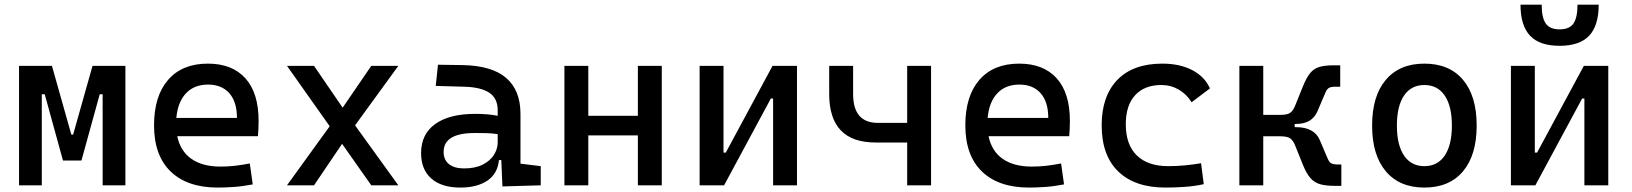

<svg xmlns="http://www.w3.org/2000/svg" viewBox="-20 -803 7071 832"><path d="M62.5 0V-517.6H205.1L289.1 -219.7H296.9L380.9 -517.6H523.4V0H424.8V-394.5H412.1L333 -107.4H252.9L173.8 -394.5H161.1V0Z M923.8 9.8Q791.5 9.8 719.5 -59.8Q647.5 -129.4 647.5 -259.8Q647.5 -386.7 708.5 -457Q769.5 -527.3 880.9 -527.3Q985.8 -527.3 1043.2 -463.9Q1100.6 -400.4 1100.6 -279.3Q1100.6 -243.7 1097.7 -212.9H748Q761.7 -147.9 809.6 -114.5Q857.4 -81.1 935.5 -81.1Q967.8 -81.1 999 -84.7Q1030.3 -88.4 1062.5 -94.7L1075.2 -3.9Q1029.3 4.9 991.2 7.3Q953.1 9.8 923.8 9.8ZM744.1 -292H1006.8Q1006.8 -361.8 973.6 -399.2Q940.4 -436.5 881.8 -436.5Q821.8 -436.5 786.1 -398.9Q750.5 -361.3 744.1 -292Z M1223.6 0 1408.7 -255.9 1223.6 -517.6H1340.8L1464.8 -336.4L1588.9 -517.6H1706.1L1518.6 -259.8L1706.1 0H1588.9L1462.4 -179.7L1340.8 0Z M2157.2 4.9 2152.3 -109.4H2142.1Q2136.2 -49.8 2091.6 -20Q2046.9 9.8 1974.6 9.8Q1893.6 9.8 1849.1 -29.3Q1804.7 -68.4 1804.7 -139.6Q1804.7 -221.7 1866 -265.6Q1927.2 -309.6 2039.1 -309.6Q2094.7 -309.6 2136.7 -301.3V-325.2Q2136.7 -377 2100.3 -401.1Q2064 -425.3 1992.2 -427.2L1868.2 -430.7L1877.9 -522.5L1982.4 -521Q2110.8 -519 2173.1 -465.6Q2235.4 -412.1 2235.4 -309.6V-93.8L2323.2 -83V0ZM2136.7 -221.7Q2111.8 -225.6 2087.2 -226.1Q2062.5 -226.6 2037.1 -226.6Q1902.3 -226.6 1902.3 -144.5Q1902.3 -110.4 1925.5 -91.8Q1948.7 -73.2 1991.2 -73.2Q2039.6 -73.2 2072 -89.8Q2104.5 -106.4 2120.6 -132.3Q2136.7 -158.2 2136.7 -185.5Z M2744.1 0V-216.3H2529.3V0H2425.8V-517.6H2529.3V-301.3H2744.1V-517.6H2847.7V0Z M3011.7 0V-517.6H3115.2V-141.6H3125L3327.6 -517.6H3433.6V0H3330.1V-376H3320.3L3117.7 0Z M3774.4 -185.5Q3573.2 -185.5 3573.2 -395.5V-517.6H3676.8V-395.5Q3676.8 -270.5 3784.2 -270.5H3911.1V-517.6H4014.6V0H3911.1V-185.5Z M4439.5 9.8Q4307.1 9.8 4235.1 -59.8Q4163.1 -129.4 4163.1 -259.8Q4163.1 -386.7 4224.1 -457Q4285.2 -527.3 4396.5 -527.3Q4501.5 -527.3 4558.8 -463.9Q4616.2 -400.4 4616.2 -279.3Q4616.2 -243.7 4613.3 -212.9H4263.7Q4277.3 -147.9 4325.2 -114.5Q4373 -81.1 4451.2 -81.1Q4483.4 -81.1 4514.6 -84.7Q4545.9 -88.4 4578.1 -94.7L4590.8 -3.9Q4544.9 4.9 4506.8 7.3Q4468.8 9.8 4439.5 9.8ZM4259.8 -292H4522.5Q4522.5 -361.8 4489.3 -399.2Q4456.1 -436.5 4397.5 -436.5Q4337.4 -436.5 4301.8 -398.9Q4266.1 -361.3 4259.8 -292Z M5030.3 9.8Q4897.9 9.8 4825.9 -59.8Q4753.9 -129.4 4753.9 -259.8Q4753.9 -386.7 4822 -457Q4890.1 -527.3 5016.6 -527.3Q5092.3 -527.3 5146.2 -499.3Q5200.2 -471.2 5223.1 -419.9L5143.6 -359.9Q5121.6 -395.5 5087.4 -415Q5053.2 -434.6 5012.7 -434.6Q4939.5 -434.6 4898.9 -390.4Q4858.4 -346.2 4858.4 -264.6Q4858.4 -176.3 4906 -129.6Q4953.6 -83 5042 -83Q5078.1 -83 5114.3 -86.4Q5150.4 -89.8 5184.6 -95.7L5196.3 -4.9Q5156.2 3.9 5113.5 6.8Q5070.8 9.8 5030.3 9.8Z M5350.6 0V-517.6H5454.1V-305.2H5527.8Q5559.1 -305.2 5571.5 -314.7Q5584 -324.2 5592.3 -345.2L5626 -428.7Q5641.1 -466.3 5657.2 -486.1Q5673.3 -505.9 5697.3 -512.9Q5721.2 -520 5759.3 -520H5787.6V-427.2H5766.6Q5748.5 -427.2 5739.3 -422.4Q5730 -417.5 5723.1 -400.9L5689 -320.8Q5676.8 -293 5653.6 -279.3Q5630.4 -265.6 5590.8 -265.6H5590.3V-252H5595.7Q5674.8 -252 5698.7 -196.8L5732.9 -116.7Q5739.7 -100.1 5749 -95.2Q5758.3 -90.3 5776.4 -90.3H5792.5V2.4H5764.2Q5726.1 2.4 5700.9 -4.6Q5675.8 -11.7 5658.4 -31.5Q5641.1 -51.3 5626 -88.9L5592.3 -172.4Q5584 -193.4 5571.5 -202.9Q5559.1 -212.4 5527.8 -212.4H5454.1V0Z M6152.3 9.8Q6044.9 9.8 5985.4 -60.5Q5925.8 -130.9 5925.8 -258.8Q5925.8 -387.2 5985.4 -457.3Q6044.9 -527.3 6152.3 -527.3Q6260.3 -527.3 6319.6 -457.3Q6378.9 -387.2 6378.9 -258.8Q6378.9 -130.9 6319.6 -60.5Q6260.3 9.8 6152.3 9.8ZM6152.3 -83Q6209.5 -83 6240.5 -128.9Q6271.5 -174.8 6271.5 -258.8Q6271.5 -343.3 6240.5 -388.9Q6209.5 -434.6 6152.3 -434.6Q6095.2 -434.6 6064.2 -388.9Q6033.2 -343.3 6033.2 -258.8Q6033.2 -174.8 6064.2 -128.9Q6095.2 -83 6152.3 -83Z M6527.3 0V-517.6H6630.9V-141.6H6640.6L6843.3 -517.6H6949.2V0H6845.7V-376H6835.9L6633.3 0ZM6738.3 -604.5Q6650.9 -604.5 6609.9 -648.7Q6568.8 -692.9 6568.8 -782.7H6660.6Q6660.6 -726.6 6678.2 -701.2Q6695.8 -675.8 6738.3 -675.8Q6781.7 -675.8 6798.8 -701.9Q6815.9 -728 6815.9 -782.7H6907.7Q6907.7 -692.4 6866.5 -648.4Q6825.2 -604.5 6738.3 -604.5Z"/></svg>

Font: Cascadia Mono PL
Style: Regular
Weight: 400
Monospace: yes
Designer: Aaron Bell
Foundry: Saja Typeworks
Version: Version 2404.023; ttfautohint (v1.8.4)